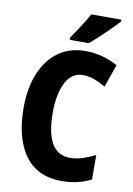

<svg xmlns="http://www.w3.org/2000/svg" viewBox="-101 -993 740 1066"><g transform="rotate(10 269.5 -460.0)"><path d="M338 -590Q275 -590 242 -525.5Q209 -461 209 -355Q209 -242 243 -183.5Q277 -125 345 -125Q382 -125 417 -136.5Q452 -148 488 -166V-28Q415 10 323 10Q186 10 115.5 -86.5Q45 -183 45 -356Q45 -464 78.5 -547Q112 -630 175.5 -677Q239 -724 330 -724Q426 -724 512 -676L467 -548Q436 -566 404.5 -578Q373 -590 338 -590ZM495 -920Q479 -902 451.5 -874.5Q424 -847 394 -819Q364 -791 339 -770H232V-783Q257 -820 282 -858Q307 -896 325 -930H495Z"/></g></svg>

Font: Noto Sans Arabic UI Cn XBd
Style: Regular
Weight: 800
Width: 3
Designer: Monotype Design Team, Nadine Chahine and Nizar Qandah
Foundry: Monotype Imaging Inc.
Version: Version 2.010; ttfautohint (v1.8.4.7-5d5b)